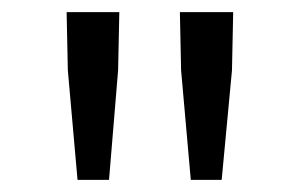

<svg xmlns="http://www.w3.org/2000/svg" viewBox="-20 -790 496 317"><path d="M92 -674 90 -770H177L175 -674L160 -493H108ZM279 -674 277 -770H365L363 -674L346 -493H295Z"/></svg>

Font: Source Han Sans CN Normal
Style: Regular
Weight: 350
Designer: Ryoko NISHIZUKA 西塚涼子 (kana, bopomofo & ideographs); Paul D. Hunt (Latin, Greek & Cyrillic); Sandoll Communications 산돌커뮤니
Foundry: Adobe
Version: Version 2.004;hotconv 1.0.118;makeotfexe 2.5.65603